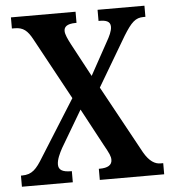

<svg xmlns="http://www.w3.org/2000/svg" viewBox="-52 -761 720 808"><g transform="rotate(-5 308.5 -357.0)"><path d="M8 0H223V-47H220C182 -47 167 -58 167 -80C167 -101 179 -126 191 -148L282 -302L364 -149C388 -106 393 -95 393 -80C393 -58 375 -47 341 -47H337V0H609V-47H597C575 -47 551 -60 528 -100L371 -387L494 -595C528 -650 546 -667 580 -667H588V-714H390V-667H393C420 -667 440 -662 440 -638C440 -620 429 -598 417 -577L341 -439L266 -579C254 -602 244 -623 244 -637C244 -653 254 -667 294 -667H297V-714H24V-667H36C72 -667 90 -651 110 -614L252 -353L103 -116C74 -68 55 -47 13 -47H8Z"/></g></svg>

Font: Noto Serif Devanagari Condensed SemiBold
Style: Regular
Weight: 600
Width: 3
Designer: Universal Thirst, Indian Type Foundry and the Monotype Design Team
Foundry: Monotype Imaging Inc.
Version: Version 2.004